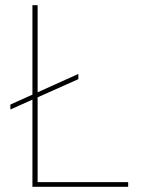

<svg xmlns="http://www.w3.org/2000/svg" viewBox="-20 -720 550 740"><path d="M20 -298V-317L282 -435V-415ZM105 0V-700H125V-18H474V0Z"/></svg>

Font: DM Sans 12pt Thin
Style: Regular
Weight: 250
Version: Version 4.004;gftools[0.9.30]